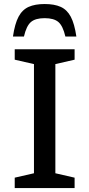

<svg xmlns="http://www.w3.org/2000/svg" viewBox="-20 -958 455 978"><path d="M360 -53V0H55V-53L153 -75.5V-631.5L55 -654V-707H360V-654L262 -631.5V-75.5ZM207.5 -865.5Q160.5 -865.5 137.5 -845.8Q114.5 -826 102 -772H46Q55.5 -837 74.5 -872.8Q93.5 -908.5 126 -923Q158.5 -937.5 207.5 -937.5Q257 -937.5 289.2 -923Q321.5 -908.5 340.5 -872.8Q359.5 -837 369 -772H313Q300.5 -826 277.5 -845.8Q254.5 -865.5 207.5 -865.5Z"/></svg>

Font: Newsreader Caption
Style: Regular
Weight: 400
Designer: Hugues Gentile
Foundry: Production Type
Version: Version 1.001